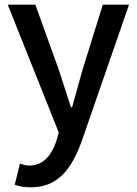

<svg xmlns="http://www.w3.org/2000/svg" viewBox="-20 -570 584 820"><path d="M531 -550H419L331 -267L288 -112H283C266 -163 249 -218 233 -267L131 -550H13L231 -4L220 34C200 93 165 137 105 137C91 137 75 132 65 129L43 219C62 226 84 230 112 230C228 230 286 151 329 33Z"/></svg>

Font: Source Han Sans KR Medium
Style: Regular
Weight: 500
Designer: Ryoko NISHIZUKA (kana & ideographs); Paul D. Hunt (Latin, Greek & Cyrillic); Wenlong ZHANG (bopomofo); Sandoll Communica
Foundry: Adobe Systems Incorporated
Version: Version 1.001;PS 1.001;hotconv 1.0.78;makeotf.lib2.5.61930